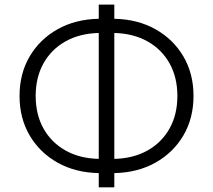

<svg xmlns="http://www.w3.org/2000/svg" viewBox="-20 -776 915 825"><path d="M404.3 28.8V-32.2Q304.2 -34.2 227.5 -77.1Q150.9 -120.1 107.4 -194.1Q64 -268.1 64 -363.8Q64 -459.5 107.4 -533.4Q150.9 -607.4 227.5 -650.4Q304.2 -693.4 404.3 -695.3V-756.3H471.2V-695.3Q571.3 -693.4 647.9 -650.4Q724.6 -607.4 768.1 -533.4Q811.5 -459.5 811.5 -363.8Q811.5 -268.1 768.1 -194.1Q724.6 -120.1 647.9 -77.1Q571.3 -34.2 471.2 -32.2V28.8ZM471.2 -634.3V-93.3Q553.2 -95.2 614.3 -129.6Q675.3 -164.1 708.7 -224.1Q742.2 -284.2 742.2 -363.8Q742.2 -443.4 708.7 -503.4Q675.3 -563.5 614.3 -597.9Q553.2 -632.3 471.2 -634.3ZM404.3 -93.3V-634.3Q321.8 -632.3 261 -597.9Q200.2 -563.5 166.7 -503.4Q133.3 -443.4 133.3 -363.8Q133.3 -284.2 166.7 -224.1Q200.2 -164.1 261 -129.6Q321.8 -95.2 404.3 -93.3Z"/></svg>

Font: Inter Light
Style: Regular
Weight: 300
Designer: Rasmus Andersson
Foundry: rsms
Version: Version 4.000;git-a52131595